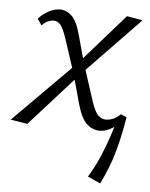

<svg xmlns="http://www.w3.org/2000/svg" viewBox="-51 -458 541 692"><g transform="rotate(5 219.0 -112.0)"><path d="M319 5Q294 5 273 -13Q252 -31 237 -83L206 -195L167 -314Q154 -353 143.5 -364.5Q133 -376 120 -376Q109 -376 98 -371Q87 -366 77 -355L61 -378Q80 -398 100 -408Q120 -418 139 -418Q162 -418 181.5 -399.5Q201 -381 215 -328L240 -236L285 -97Q298 -59 310.5 -48Q323 -37 337 -37Q351 -37 364.5 -43Q378 -49 390 -61L411 -52Q387 -23 363.5 -9Q340 5 319 5ZM57 3 -4 -7 216 -228 232 -192ZM238 -198 223 -235 381 -415 438 -405ZM337 194 291 173Q314 136 331 96Q348 56 360.5 18Q373 -20 381 -51L411 -52Q407 -26 400.5 5.5Q394 37 385 70Q376 103 363.5 134.5Q351 166 337 194Z"/></g></svg>

Font: Ysabeau Office Light
Style: Italic
Weight: 300
Italic angle: -12°
Designer: Christian Thalmann (Catharsis Fonts)
Version: Version 2.001;gftools[0.9.30]; featfreeze: tnum,lnum,ss02